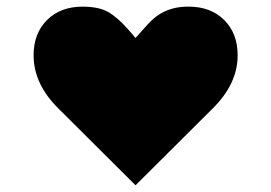

<svg xmlns="http://www.w3.org/2000/svg" viewBox="-20 -532 808 572"><path d="M383.8 20 155.8 -207Q80.1 -280.8 80.1 -367.2Q80.1 -432.6 120.1 -472.4Q160.2 -512.2 226.1 -512.2Q253.9 -512.2 275.4 -506.8Q296.9 -501.5 314.5 -488.5Q332 -475.6 344.2 -463.1Q356.4 -450.7 376 -428.2Q377.4 -426.3 378.4 -425Q379.4 -423.8 380.9 -422.1Q382.3 -420.4 383.8 -418.9Q422.4 -463.4 437 -476.1Q476.6 -510.3 533.2 -512.2Q537.6 -512.2 542 -512.2Q607.9 -512.2 647.9 -472.4Q688 -432.6 688 -367.2Q688 -281.2 611.8 -207Z"/></svg>

Font: Modern Pictograms
Style: Normal
Weight: 400
Designer: John Caserta
Foundry: John Caserta
Version: 1.000